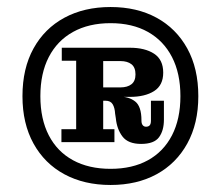

<svg xmlns="http://www.w3.org/2000/svg" viewBox="-20 -719 629 547"><path d="M155 -314V-351H197V-546H156V-583H274V-351H306V-314ZM382 -309Q345 -309 329 -330Q313 -351 310 -382L308 -395Q307 -412 301 -422Q295 -432 281 -432H274V-444H318Q347 -444 365 -430Q383 -416 383 -376V-375Q383 -367 386.5 -362.5Q390 -358 396 -358Q403 -358 406.5 -362Q410 -366 410 -375V-432H447V-378Q447 -347 433 -328Q419 -309 382 -309ZM274 -432V-470H323Q343 -470 354.5 -479Q366 -488 366 -507Q366 -527 354.5 -536Q343 -545 323 -545H274V-583H350Q393 -583 419 -566Q445 -549 445 -512Q445 -476 419 -459.5Q393 -443 350 -443H307L296 -432ZM295 -192Q220 -192 163.5 -222.5Q107 -253 75.5 -310Q44 -367 44 -445Q44 -524 75.5 -581Q107 -638 163.5 -668.5Q220 -699 295 -699Q370 -699 426 -668.5Q482 -638 513.5 -581Q545 -524 545 -445Q545 -367 513.5 -310Q482 -253 426 -222.5Q370 -192 295 -192ZM295 -238Q357 -238 401.5 -262.5Q446 -287 470 -333.5Q494 -380 494 -445Q494 -510 470 -556.5Q446 -603 401.5 -628Q357 -653 295 -653Q233 -653 188 -628Q143 -603 119 -556.5Q95 -510 95 -445Q95 -380 119 -333.5Q143 -287 188 -262.5Q233 -238 295 -238Z"/></svg>

Font: Montagu Slab
Style: Bold
Weight: 700
Designer: Florian Karsten
Foundry: Florian Karsten
Version: Version 1.000